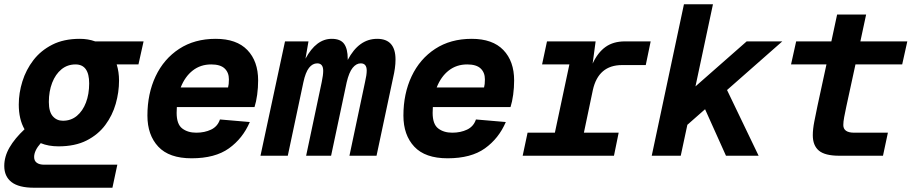

<svg xmlns="http://www.w3.org/2000/svg" viewBox="-50 -730 4273 900"><path d="M110 150Q38 150 4 123.5Q-30 97 -30 48Q-30 4 -5.5 -38.5Q19 -81 65 -124Q38 -171 38 -240Q38 -294 55 -348.5Q72 -403 106.5 -448Q141 -493 195 -520.5Q249 -548 324 -548Q363 -548 396 -536H623L599 -428H497Q508 -393 508 -352Q508 -298 492.5 -243.5Q477 -189 443.5 -144Q410 -99 356 -71.5Q302 -44 224 -44Q177 -44 141 -59Q110 -24 110 6Q110 24 122.5 33Q135 42 157 42H500L477 150ZM245 -164Q283 -164 310.5 -187Q338 -210 353 -249.5Q368 -289 368 -339Q368 -428 304 -428Q266 -428 238 -405Q210 -382 194.5 -342Q179 -302 179 -252Q179 -206 197.5 -185Q216 -164 245 -164Z M848 12Q743 12 692 -42.5Q641 -97 641 -188Q641 -291 679.5 -372.5Q718 -454 790 -501Q862 -548 961 -548Q1059 -548 1109.5 -495.5Q1160 -443 1160 -353Q1160 -319 1155.5 -286Q1151 -253 1143 -228H779Q778 -215 778 -201Q778 -148 804 -128Q830 -108 870 -108Q909 -108 939.5 -122.5Q970 -137 981 -170L1121 -158Q1088 -81 1023 -34.5Q958 12 848 12ZM940 -428Q890 -428 853.5 -399.5Q817 -371 797 -320H1019Q1021 -328 1022 -336.5Q1023 -345 1023 -358Q1023 -390 1003 -409Q983 -428 940 -428Z M1171 0 1286 -536H1396L1382 -455Q1432 -548 1505 -548Q1546 -548 1563 -524.5Q1580 -501 1580 -454V-449Q1632 -548 1718 -548Q1804 -548 1804 -451Q1804 -431 1801 -409.5Q1798 -388 1793 -367L1715 0H1588L1661 -345Q1669 -379 1669 -399Q1669 -433 1641 -433Q1620 -433 1603 -412Q1586 -391 1575 -344L1502 0H1385L1458 -345Q1465 -378 1465 -398Q1465 -433 1437 -433Q1415 -433 1398.5 -412Q1382 -391 1372 -344L1299 0Z M2048 12Q1943 12 1892 -42.5Q1841 -97 1841 -188Q1841 -291 1879.5 -372.5Q1918 -454 1990 -501Q2062 -548 2161 -548Q2259 -548 2309.5 -495.5Q2360 -443 2360 -353Q2360 -319 2355.5 -286Q2351 -253 2343 -228H1979Q1978 -215 1978 -201Q1978 -148 2004 -128Q2030 -108 2070 -108Q2109 -108 2139.5 -122.5Q2170 -137 2181 -170L2321 -158Q2288 -81 2223 -34.5Q2158 12 2048 12ZM2140 -428Q2090 -428 2053.5 -399.5Q2017 -371 1997 -320H2219Q2221 -328 2222 -336.5Q2223 -345 2223 -358Q2223 -390 2203 -409Q2183 -428 2140 -428Z M2400 0 2423 -108H2551L2619 -428H2491L2514 -536H2742L2728 -432Q2752 -484 2788.5 -510Q2825 -536 2879 -536H3000L2977 -425H2866Q2755 -425 2729 -308L2687 -108H2850L2828 0Z M3005 0 3156 -710H3292L3210 -325L3450 -536H3617L3358 -308L3506 0H3353L3255 -218L3172 -145L3141 0Z M3884 0Q3817 0 3788.5 -24Q3760 -48 3760 -96Q3760 -124 3767 -160Q3774 -196 3782 -234L3824 -428H3658L3682 -536H3847L3874 -662H4010L3983 -536H4203L4179 -428H3960L3917 -230Q3911 -202 3907 -180.5Q3903 -159 3903 -144Q3903 -108 3954 -108H4112L4089 0Z"/></svg>

Font: Geist Mono
Style: Bold Italic
Weight: 700
Italic angle: -12°
Monospace: yes
Designer: Basement.studio, Andrés Briganti, Mateo Zaragoza
Foundry: Basement.studio, Vercel, Andrés Briganti, Guido Ferreyra, Mateo Zaragoza
Version: Version 1.500; ttfautohint (v1.8.4.7-5d5b)